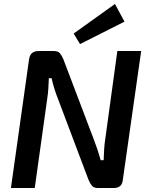

<svg xmlns="http://www.w3.org/2000/svg" viewBox="-20 -947 751 967"><path d="M691 -690 599 -44Q597 -21 585.5 -10.5Q574 0 552 0H474Q453 0 443.5 -11Q434 -22 426 -41L269 -457Q261 -477 253 -503Q245 -529 240 -553H226Q225 -528 223.5 -502.5Q222 -477 218 -451L155 0H35L126 -646Q129 -669 141 -679.5Q153 -690 175 -690H251Q272 -690 281.5 -679Q291 -668 299 -649L452 -246Q461 -223 470 -196Q479 -169 487 -140H502Q503 -169 504.5 -194.5Q506 -220 510 -246L571 -690ZM559 -927 607 -838 383 -725 351 -778Z"/></svg>

Font: Exo 2 SemiBold
Style: Italic
Weight: 600
Italic angle: -8°
Designer: Natanael Gama
Foundry: Natanael Gama
Version: Version 2.010